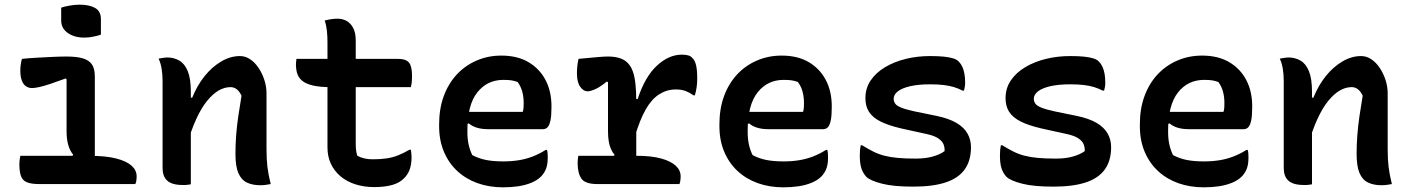

<svg xmlns="http://www.w3.org/2000/svg" viewBox="-20 -788 6040 822"><path d="M285 -109 293 -126Q279 -143 272 -168Q265 -193 265 -227Q265 -250 265 -272Q265 -294 265 -316.5Q265 -339 265 -361Q265 -383 265 -405Q265 -427 265 -449L261 -452Q223 -438 194.5 -428.5Q166 -419 147 -415Q128 -411 117 -411Q103 -411 91.5 -418.5Q80 -426 73.5 -443Q67 -460 67 -486Q67 -500 69 -513Q71 -526 74 -536Q102 -539 137.5 -541Q173 -543 206.5 -544.5Q240 -546 265 -546Q307 -546 333.5 -538.5Q360 -531 373 -513Q386 -495 386 -460Q386 -423 386 -387Q386 -351 386 -314Q386 -277 386 -240Q386 -203 386 -166.5Q386 -130 386 -94ZM67 -121H361Q433 -121 477.5 -109.5Q522 -98 543.5 -78.5Q565 -59 565 -33Q565 -27 564.5 -21.5Q564 -16 563 -10.5Q562 -5 559 0H148Q113 0 94.5 -8Q76 -16 69.5 -35Q63 -54 63 -84Q63 -92 63.5 -98Q64 -104 65 -109.5Q66 -115 67 -121ZM242 -755Q249 -758 258.5 -760Q268 -762 278 -764Q288 -766 299.5 -767Q311 -768 321 -768Q362 -768 387 -754Q412 -740 412 -706V-640Q405 -637 396.5 -635Q388 -633 379 -631Q370 -629 360.5 -628Q351 -627 341 -627Q298 -627 270 -647Q242 -667 242 -700Z M1139 0Q1128 2 1117.5 3.5Q1107 5 1094 5Q1061 5 1037 -6.5Q1013 -18 1000.5 -47Q988 -76 988 -129Q988 -169 991 -208.5Q994 -248 1000 -289.5Q1006 -331 1014 -378Q1006 -396 994 -405.5Q982 -415 967 -415Q941 -415 916 -400.5Q891 -386 866.5 -356Q842 -326 820 -278Q798 -230 779 -163L778 -370H803Q824 -422 855.5 -461.5Q887 -501 926.5 -524.5Q966 -548 1007 -548Q1031 -548 1051.5 -534Q1072 -520 1087.5 -496.5Q1103 -473 1112 -445Q1121 -417 1121 -388Q1121 -348 1121 -308.5Q1121 -269 1121 -229Q1121 -189 1121 -149Q1121 -105 1125 -72.5Q1129 -40 1139 0ZM797 1Q790 2 784.5 3Q779 4 774 4Q769 4 763 4Q738 4 721.5 -1Q705 -6 695 -15.5Q685 -25 680.5 -38.5Q676 -52 676 -69Q676 -119 676 -167Q676 -215 676 -260.5Q676 -306 676 -351Q676 -396 676 -441Q676 -469 672 -493.5Q668 -518 659 -537Q665 -538 671 -539Q677 -540 683.5 -541Q690 -542 695 -542Q725 -542 748 -528.5Q771 -515 784 -483Q797 -451 797 -395Q797 -328 797 -259Q797 -190 797 -124Q797 -58 797 1Z M1249 -536H1684Q1718 -536 1731 -520Q1744 -504 1744 -463Q1744 -455 1743.5 -446Q1743 -437 1742 -429.5Q1741 -422 1739 -415H1395Q1353 -415 1324 -421Q1295 -427 1278 -439Q1261 -451 1254 -469Q1247 -487 1247 -513Q1247 -517 1247.5 -521.5Q1248 -526 1248.5 -529.5Q1249 -533 1249 -536ZM1739 -147Q1740 -140 1741 -131.5Q1742 -123 1742 -116Q1742 -85 1734 -62.5Q1726 -40 1708 -23Q1700 -15 1688 -8Q1676 -1 1660.5 3.5Q1645 8 1625.5 10.5Q1606 13 1583 13Q1538 13 1501 1Q1464 -11 1437.5 -33.5Q1411 -56 1396.5 -87Q1382 -118 1382 -157Q1382 -214 1382 -270.5Q1382 -327 1382 -383Q1382 -439 1382 -496Q1382 -553 1382 -608Q1382 -633 1379.5 -656.5Q1377 -680 1370 -700Q1385 -704 1398.5 -706Q1412 -708 1425 -708Q1447 -708 1464.5 -698Q1482 -688 1492.5 -667.5Q1503 -647 1503 -615Q1503 -559 1503 -504Q1503 -449 1503 -393.5Q1503 -338 1503 -283Q1503 -228 1503 -172Q1503 -157 1504.5 -144.5Q1506 -132 1510 -121Q1525 -113 1541 -109.5Q1557 -106 1576 -106Q1610 -106 1636 -110Q1662 -114 1684.5 -123Q1707 -132 1733 -147Z M2126 -550Q2195 -550 2242.5 -522Q2290 -494 2315.5 -445.5Q2341 -397 2341 -333V-329Q2341 -292 2336.5 -271.5Q2332 -251 2324 -243Q2316 -235 2305 -235H2068Q2042 -235 2021 -241.5Q2000 -248 1987 -260L1967 -250L1970 -309H2218Q2221 -318 2221.5 -328Q2222 -338 2222 -346Q2222 -373 2216 -395.5Q2210 -418 2196 -437Q2182 -442 2169.5 -444Q2157 -446 2135 -446Q2066 -446 2023.5 -392.5Q1981 -339 1981 -230V-223Q1981 -193 1986.5 -168.5Q1992 -144 2002 -124Q2028 -110 2059 -103.5Q2090 -97 2135 -97Q2170 -97 2201 -102Q2232 -107 2260.5 -118Q2289 -129 2316 -146H2322Q2324 -138 2324.5 -130Q2325 -122 2325 -113Q2325 -84 2317.5 -65Q2310 -46 2296 -32Q2280 -16 2254.5 -5.5Q2229 5 2198.5 9.5Q2168 14 2134 14Q2074 14 2024 -4Q1974 -22 1937.5 -56Q1901 -90 1880.5 -138.5Q1860 -187 1860 -248V-255Q1860 -323 1880 -377Q1900 -431 1936 -469.5Q1972 -508 2021 -529Q2070 -550 2126 -550Z M2604 -110 2611 -125Q2602 -136 2595.5 -150.5Q2589 -165 2586 -184Q2583 -203 2583 -227Q2583 -262 2583 -296.5Q2583 -331 2583 -366Q2583 -401 2583 -436L2578 -439Q2549 -415 2528 -406Q2507 -397 2495 -397Q2478 -397 2464 -416.5Q2450 -436 2450 -475Q2450 -492 2452 -508.5Q2454 -525 2457 -536Q2467 -537 2478 -538Q2489 -539 2500 -540Q2511 -541 2522 -542Q2533 -543 2543.5 -544Q2554 -545 2565 -545.5Q2576 -546 2583 -546Q2611 -546 2632 -539.5Q2653 -533 2667 -519Q2681 -505 2689 -483Q2697 -461 2700.5 -429Q2704 -397 2704 -355Q2704 -323 2704 -290.5Q2704 -258 2704 -225Q2704 -192 2704 -159Q2704 -126 2704 -94ZM2697 -364H2710Q2741 -459 2792 -506.5Q2843 -554 2899 -554Q2915 -554 2926 -551Q2937 -548 2944 -540Q2955 -530 2960 -509Q2965 -488 2965 -453Q2965 -432 2962.5 -414.5Q2960 -397 2955 -380H2949Q2932 -392 2915 -398.5Q2898 -405 2873 -405Q2835 -405 2802.5 -384.5Q2770 -364 2744.5 -319.5Q2719 -275 2697 -200ZM2456 -121H2705Q2769 -121 2810.5 -109.5Q2852 -98 2873 -78.5Q2894 -59 2894 -33Q2894 -27 2893.5 -21.5Q2893 -16 2892 -10.5Q2891 -5 2889 0H2538Q2485 0 2469 -23.5Q2453 -47 2453 -91Q2453 -96 2453.5 -101Q2454 -106 2454.5 -111Q2455 -116 2456 -121Z M3326 -550Q3395 -550 3442.5 -522Q3490 -494 3515.5 -445.5Q3541 -397 3541 -333V-329Q3541 -292 3536.5 -271.5Q3532 -251 3524 -243Q3516 -235 3505 -235H3268Q3242 -235 3221 -241.5Q3200 -248 3187 -260L3167 -250L3170 -309H3418Q3421 -318 3421.5 -328Q3422 -338 3422 -346Q3422 -373 3416 -395.5Q3410 -418 3396 -437Q3382 -442 3369.5 -444Q3357 -446 3335 -446Q3266 -446 3223.5 -392.5Q3181 -339 3181 -230V-223Q3181 -193 3186.5 -168.5Q3192 -144 3202 -124Q3228 -110 3259 -103.5Q3290 -97 3335 -97Q3370 -97 3401 -102Q3432 -107 3460.5 -118Q3489 -129 3516 -146H3522Q3524 -138 3524.5 -130Q3525 -122 3525 -113Q3525 -84 3517.5 -65Q3510 -46 3496 -32Q3480 -16 3454.5 -5.5Q3429 5 3398.5 9.5Q3368 14 3334 14Q3274 14 3224 -4Q3174 -22 3137.5 -56Q3101 -90 3080.5 -138.5Q3060 -187 3060 -248V-255Q3060 -323 3080 -377Q3100 -431 3136 -469.5Q3172 -508 3221 -529Q3270 -550 3326 -550Z M3900 -109Q3943 -109 3974 -118Q4005 -127 4024 -141Q4025 -156 4019.5 -170Q4014 -184 3997 -195.5Q3980 -207 3948 -214L3839 -238Q3783 -251 3749.5 -268Q3716 -285 3700.5 -309Q3685 -333 3685 -368Q3685 -410 3707.5 -443.5Q3730 -477 3769.5 -500.5Q3809 -524 3858.5 -536Q3908 -548 3962 -548Q3997 -548 4021 -545.5Q4045 -543 4061 -538Q4077 -533 4085 -524Q4094 -515 4100 -502Q4106 -489 4109 -472Q4112 -455 4112 -432Q4112 -424 4110.5 -416Q4109 -408 4107 -400H4101Q4084 -409 4064.5 -415Q4045 -421 4020.5 -424Q3996 -427 3962 -427Q3912 -427 3877 -419Q3842 -411 3824 -397Q3806 -383 3806 -365Q3806 -354 3812.5 -344.5Q3819 -335 3839 -327Q3859 -319 3896 -311L3989 -292Q4042 -281 4074.5 -262Q4107 -243 4122 -216.5Q4137 -190 4137 -158Q4137 -100 4110 -62.5Q4083 -25 4028.5 -7Q3974 11 3890 11Q3849 11 3815.5 8Q3782 5 3756.5 -1.5Q3731 -8 3714 -15.5Q3697 -23 3689 -31Q3675 -46 3668 -66.5Q3661 -87 3661 -123Q3661 -137 3662 -147Q3663 -157 3665 -166H3671Q3697 -150 3719 -139Q3741 -128 3766 -121.5Q3791 -115 3823 -112Q3855 -109 3900 -109Z M4500 -109Q4543 -109 4574 -118Q4605 -127 4624 -141Q4625 -156 4619.5 -170Q4614 -184 4597 -195.5Q4580 -207 4548 -214L4439 -238Q4383 -251 4349.5 -268Q4316 -285 4300.5 -309Q4285 -333 4285 -368Q4285 -410 4307.5 -443.5Q4330 -477 4369.5 -500.5Q4409 -524 4458.5 -536Q4508 -548 4562 -548Q4597 -548 4621 -545.5Q4645 -543 4661 -538Q4677 -533 4685 -524Q4694 -515 4700 -502Q4706 -489 4709 -472Q4712 -455 4712 -432Q4712 -424 4710.5 -416Q4709 -408 4707 -400H4701Q4684 -409 4664.5 -415Q4645 -421 4620.5 -424Q4596 -427 4562 -427Q4512 -427 4477 -419Q4442 -411 4424 -397Q4406 -383 4406 -365Q4406 -354 4412.5 -344.5Q4419 -335 4439 -327Q4459 -319 4496 -311L4589 -292Q4642 -281 4674.5 -262Q4707 -243 4722 -216.5Q4737 -190 4737 -158Q4737 -100 4710 -62.5Q4683 -25 4628.5 -7Q4574 11 4490 11Q4449 11 4415.5 8Q4382 5 4356.5 -1.5Q4331 -8 4314 -15.5Q4297 -23 4289 -31Q4275 -46 4268 -66.5Q4261 -87 4261 -123Q4261 -137 4262 -147Q4263 -157 4265 -166H4271Q4297 -150 4319 -139Q4341 -128 4366 -121.5Q4391 -115 4423 -112Q4455 -109 4500 -109Z M5126 -550Q5195 -550 5242.5 -522Q5290 -494 5315.5 -445.5Q5341 -397 5341 -333V-329Q5341 -292 5336.5 -271.5Q5332 -251 5324 -243Q5316 -235 5305 -235H5068Q5042 -235 5021 -241.5Q5000 -248 4987 -260L4967 -250L4970 -309H5218Q5221 -318 5221.5 -328Q5222 -338 5222 -346Q5222 -373 5216 -395.5Q5210 -418 5196 -437Q5182 -442 5169.5 -444Q5157 -446 5135 -446Q5066 -446 5023.5 -392.5Q4981 -339 4981 -230V-223Q4981 -193 4986.5 -168.5Q4992 -144 5002 -124Q5028 -110 5059 -103.5Q5090 -97 5135 -97Q5170 -97 5201 -102Q5232 -107 5260.5 -118Q5289 -129 5316 -146H5322Q5324 -138 5324.5 -130Q5325 -122 5325 -113Q5325 -84 5317.5 -65Q5310 -46 5296 -32Q5280 -16 5254.5 -5.5Q5229 5 5198.5 9.5Q5168 14 5134 14Q5074 14 5024 -4Q4974 -22 4937.5 -56Q4901 -90 4880.5 -138.5Q4860 -187 4860 -248V-255Q4860 -323 4880 -377Q4900 -431 4936 -469.5Q4972 -508 5021 -529Q5070 -550 5126 -550Z M5939 0Q5928 2 5917.5 3.5Q5907 5 5894 5Q5861 5 5837 -6.5Q5813 -18 5800.5 -47Q5788 -76 5788 -129Q5788 -169 5791 -208.5Q5794 -248 5800 -289.5Q5806 -331 5814 -378Q5806 -396 5794 -405.5Q5782 -415 5767 -415Q5741 -415 5716 -400.5Q5691 -386 5666.5 -356Q5642 -326 5620 -278Q5598 -230 5579 -163L5578 -370H5603Q5624 -422 5655.5 -461.5Q5687 -501 5726.5 -524.5Q5766 -548 5807 -548Q5831 -548 5851.5 -534Q5872 -520 5887.5 -496.5Q5903 -473 5912 -445Q5921 -417 5921 -388Q5921 -348 5921 -308.5Q5921 -269 5921 -229Q5921 -189 5921 -149Q5921 -105 5925 -72.5Q5929 -40 5939 0ZM5597 1Q5590 2 5584.5 3Q5579 4 5574 4Q5569 4 5563 4Q5538 4 5521.5 -1Q5505 -6 5495 -15.5Q5485 -25 5480.5 -38.5Q5476 -52 5476 -69Q5476 -119 5476 -167Q5476 -215 5476 -260.5Q5476 -306 5476 -351Q5476 -396 5476 -441Q5476 -469 5472 -493.5Q5468 -518 5459 -537Q5465 -538 5471 -539Q5477 -540 5483.5 -541Q5490 -542 5495 -542Q5525 -542 5548 -528.5Q5571 -515 5584 -483Q5597 -451 5597 -395Q5597 -328 5597 -259Q5597 -190 5597 -124Q5597 -58 5597 1Z"/></svg>

Font: Recursive Monospace Casual SemiBold
Style: Regular
Weight: 600
Version: Version 1.047